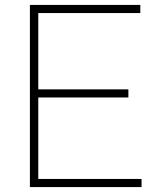

<svg xmlns="http://www.w3.org/2000/svg" viewBox="-20 -760 640 780"><path d="M101.5 0V-740H550V-707H135.5V-397H501.5V-364H135.5V-33H555V0Z"/></svg>

Font: Encode Sans SmExp Th
Style: Regular
Weight: 100
Width: 6
Designer: Multiple Designers
Foundry: Impallari Type
Version: Version 3.002; ttfautohint (v1.8.3) -l 8 -r 50 -G 200 -x 14 